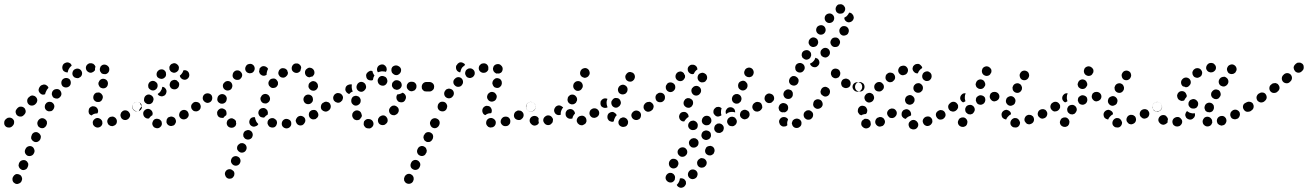

<svg xmlns="http://www.w3.org/2000/svg" viewBox="-42 -583 6206 911"><path d="M17 267Q17 271 18 275Q20 280 23 283Q26 286 30 288Q39 292 47 288Q56 285 60 277L61 274Q65 266 61 257Q58 248 49 245Q45 243 41 243Q36 242 32 244Q28 246 25 249Q22 252 20 256L19 258Q17 262 17 267ZM46 201Q46 205 48 209Q49 213 53 217Q56 220 60 222Q68 226 77 222Q86 219 89 210L90 208Q92 204 92 199Q93 195 91 191Q89 187 86 183Q83 180 79 178Q71 175 62 178Q53 181 49 190L48 192Q47 196 46 201ZM77 143Q81 152 89 156Q98 159 106 156Q115 153 119 144L120 142Q124 133 120 125Q117 116 109 112Q100 108 91 112Q83 115 79 124L78 126Q74 134 77 143ZM106 68Q105 73 107 77Q109 81 112 84Q115 87 119 89Q127 93 136 90Q145 86 149 78L150 76Q151 72 152 67Q152 63 150 58Q148 54 145 51Q142 48 138 46Q130 42 121 45Q112 49 109 57L108 60Q106 64 106 68ZM135 2Q135 6 137 11Q138 15 141 18Q144 21 148 23Q157 27 166 24Q174 20 178 12L179 9Q181 5 181 1Q181 -4 180 -8Q178 -12 175 -15Q172 -18 168 -20Q159 -24 151 -21Q142 -17 138 -9L137 -7Q135 -3 135 2ZM25 -2Q26 -12 19 -18Q16 -22 12 -23Q8 -25 3 -25Q-1 -25 -5 -24Q-9 -22 -13 -19L-16 -16Q-22 -10 -22 -1Q-23 9 -16 16Q-10 22 -1 22Q9 23 16 16L18 14Q25 7 25 -2ZM436 17Q443 11 444 2Q444 -2 443 -7Q442 -11 439 -14Q436 -18 432 -20Q428 -22 424 -23Q424 -23 423 -23Q414 -24 407 -18Q399 -12 398 -3Q398 1 399 6Q400 10 403 13Q406 17 410 19Q413 21 418 22Q419 22 419 22Q428 23 436 17ZM510 4Q514 -4 512 -13Q511 -17 508 -21Q505 -25 501 -27Q498 -29 493 -30Q489 -30 484 -29Q475 -27 470 -18Q465 -10 468 -1Q469 3 471 6Q474 10 478 12Q482 15 486 15Q491 16 495 15L496 14Q505 12 510 4ZM571 -24Q574 -28 575 -32Q576 -37 575 -41Q574 -45 571 -49Q566 -57 557 -59Q548 -61 540 -56L539 -55Q536 -53 533 -49Q531 -45 530 -41Q529 -36 530 -32Q531 -28 533 -24Q538 -16 547 -14Q556 -12 564 -17L565 -18Q569 -20 571 -24ZM78 -46Q80 -50 80 -54Q80 -59 78 -63Q77 -67 74 -70Q67 -77 58 -77Q49 -78 42 -71L39 -68Q36 -65 34 -61Q32 -57 32 -53Q32 -48 34 -44Q35 -40 38 -37Q45 -30 54 -30Q63 -29 70 -36L73 -39Q76 -42 78 -46ZM379 -61V-62Q380 -66 382 -70Q385 -73 389 -76Q393 -78 397 -79Q402 -79 406 -78Q415 -76 420 -68Q425 -60 423 -51L422 -50Q422 -49 422 -48Q421 -47 420 -45Q415 -45 409 -44Q400 -42 393 -36Q392 -35 392 -35Q384 -38 380 -45Q377 -53 379 -61ZM631 -73Q633 -82 627 -90Q625 -94 621 -96Q617 -98 613 -99Q608 -100 604 -99Q600 -98 596 -95H595Q588 -89 586 -80Q584 -71 590 -63Q592 -60 596 -57Q600 -55 604 -54Q609 -54 613 -55Q618 -55 621 -58L622 -59Q630 -64 631 -73ZM214 -87Q210 -95 201 -99Q197 -100 193 -100Q188 -100 184 -98Q180 -97 177 -93Q174 -90 172 -86V-85Q169 -76 172 -68Q176 -59 185 -56Q189 -54 194 -55Q198 -55 202 -56Q206 -58 209 -61Q212 -65 214 -69V-70Q218 -78 214 -87ZM135 -107Q135 -116 128 -123Q122 -129 113 -130Q103 -130 97 -123L94 -121Q87 -114 87 -105Q87 -95 93 -89Q99 -82 109 -82Q118 -82 125 -88L128 -91Q134 -97 135 -107ZM402 -112Q406 -104 415 -100Q419 -99 423 -99Q428 -99 432 -100Q436 -102 439 -105Q442 -109 444 -113V-114Q448 -122 444 -131Q440 -139 432 -143Q427 -145 423 -144Q419 -144 414 -143Q410 -141 407 -138Q404 -134 402 -130V-129Q399 -121 402 -112ZM245 -125Q251 -133 249 -142Q247 -151 240 -157Q232 -162 223 -160Q214 -159 208 -151Q203 -143 204 -134Q206 -125 213 -119Q217 -117 221 -116Q226 -115 230 -115Q234 -116 238 -118Q242 -121 245 -125ZM186 -164Q187 -165 188 -166Q187 -168 186 -171Q185 -173 183 -175Q180 -178 176 -180Q172 -182 167 -182Q163 -182 159 -180Q154 -179 151 -176L148 -173Q142 -166 141 -157Q141 -148 148 -141Q152 -136 159 -134Q166 -133 172 -136Q173 -142 176 -148L177 -150Q180 -158 186 -164ZM428 -176Q432 -167 441 -165Q449 -162 458 -166Q466 -170 469 -179V-180Q472 -188 468 -197Q464 -205 455 -208Q446 -211 438 -207Q430 -203 427 -194L426 -193Q423 -184 428 -176ZM294 -191Q294 -200 288 -207Q281 -213 272 -213Q263 -213 256 -207L255 -206Q249 -200 249 -190Q249 -181 255 -174Q262 -168 271 -168Q280 -168 287 -174L288 -175Q294 -181 294 -191ZM337 -216Q345 -221 347 -230Q349 -239 344 -247Q339 -255 330 -257Q321 -259 313 -254H312Q304 -249 302 -239Q300 -230 305 -222Q308 -219 311 -216Q315 -214 319 -213Q324 -212 328 -212Q333 -213 336 -216ZM435 -242Q432 -245 432 -250Q431 -254 432 -258Q433 -263 435 -267Q438 -270 441 -273Q449 -278 458 -276Q467 -274 473 -266Q473 -265 474 -265Q478 -257 476 -248Q474 -239 466 -234Q464 -233 462 -232Q459 -231 457 -231Q452 -232 447 -232Q443 -233 440 -235Q437 -238 435 -242ZM411 -267Q408 -275 401 -280Q393 -284 385 -283H384Q375 -281 369 -273Q364 -265 366 -256Q368 -247 376 -242Q383 -237 392 -238L393 -239Q398 -240 402 -243Q406 -246 409 -250Q408 -257 410 -263Q410 -265 411 -267ZM255 -254Q252 -263 255 -271L256 -274Q260 -282 269 -285Q278 -289 286 -285Q291 -283 294 -280Q297 -276 298 -271Q292 -267 288 -261Q282 -253 280 -244Q280 -242 280 -240Q276 -239 273 -240Q270 -240 267 -242Q258 -245 255 -254Z M723 15Q720 19 717 21Q713 24 709 25Q704 26 700 25H699Q695 24 691 22Q687 20 685 16Q682 12 681 8Q680 3 681 -1Q683 -10 690 -16Q698 -21 707 -19H708Q712 -18 716 -16Q719 -14 722 -10Q723 -9 724 -7Q725 -5 725 -4Q725 0 726 3Q726 4 726 5Q726 6 726 7Q725 11 723 15ZM786 9Q789 5 791 1Q793 -3 793 -7Q793 -12 791 -16Q788 -25 779 -28Q771 -32 762 -28Q757 -27 754 -24Q751 -20 749 -16Q748 -12 748 -8Q747 -3 749 1Q753 10 761 13Q770 17 778 13H779Q783 12 786 9ZM849 -26Q852 -30 853 -34Q854 -38 853 -43Q852 -47 850 -51Q845 -59 836 -61Q827 -63 819 -58Q811 -53 809 -44Q806 -35 811 -27Q816 -19 825 -17Q834 -15 842 -20H843Q846 -22 849 -26ZM647 -25Q640 -30 638 -39V-40Q636 -49 641 -56Q647 -64 656 -66Q665 -68 673 -62Q680 -57 682 -48V-47Q683 -45 682 -42Q682 -39 681 -36Q679 -35 677 -34Q670 -29 665 -21Q665 -21 665 -21Q664 -21 664 -21Q655 -19 647 -25ZM907 -65Q909 -69 910 -73Q911 -77 910 -82Q909 -86 906 -90Q901 -97 892 -99Q883 -101 875 -95Q867 -90 865 -81Q864 -71 869 -64Q872 -60 875 -58Q879 -55 884 -55Q888 -54 892 -55Q897 -56 900 -58L901 -59Q904 -61 907 -65ZM587 -81Q588 -90 596 -95V-96Q600 -98 605 -99Q609 -100 613 -99Q615 -99 617 -98Q619 -98 621 -97Q623 -92 625 -87Q628 -83 632 -79Q632 -79 632 -79Q632 -79 632 -79Q627 -75 623 -69Q619 -63 617 -56Q609 -53 602 -56Q595 -58 591 -64Q585 -72 587 -81ZM651 -93Q647 -95 644 -99Q642 -103 641 -107Q641 -112 642 -116Q644 -126 652 -131Q659 -136 669 -134Q678 -131 683 -124Q688 -116 686 -107L685 -106Q684 -98 677 -93Q671 -88 663 -89Q662 -89 662 -89Q661 -89 660 -89Q659 -89 659 -89Q654 -90 651 -93ZM747 -143Q745 -134 737 -129H736Q728 -124 719 -127Q710 -129 706 -137Q711 -140 715 -144Q721 -150 724 -158H725Q727 -165 728 -171Q734 -171 738 -168Q743 -164 745 -160Q750 -152 747 -143ZM661 -177Q661 -173 662 -168Q664 -164 667 -161Q670 -158 674 -156Q683 -152 691 -155Q700 -159 704 -167V-168Q706 -172 706 -176Q706 -181 705 -185Q703 -189 700 -192Q697 -195 693 -197Q684 -201 676 -198Q667 -195 663 -186Q661 -182 661 -177ZM807 -175Q810 -184 806 -192Q801 -196 797 -201Q797 -201 797 -201Q796 -202 794 -203Q793 -203 792 -203Q787 -205 783 -204Q778 -203 774 -201Q766 -196 764 -187Q761 -178 766 -170Q770 -162 779 -160Q788 -157 797 -162Q805 -167 807 -175ZM852 -241Q847 -248 837 -250Q835 -250 833 -250Q830 -250 828 -249Q828 -249 828 -249Q826 -240 820 -233Q816 -228 811 -224Q812 -217 817 -212Q823 -206 830 -205Q839 -203 847 -209Q854 -214 856 -223V-224Q857 -233 852 -241ZM701 -233Q702 -242 709 -248Q712 -251 717 -253Q721 -254 725 -254Q730 -254 734 -252Q738 -250 741 -246Q744 -243 745 -239Q746 -234 746 -230Q746 -225 744 -221Q742 -217 739 -215L738 -214Q735 -211 731 -210Q726 -208 722 -209Q719 -209 717 -210Q714 -211 712 -212Q710 -213 709 -214Q708 -215 708 -215Q707 -216 706 -216Q700 -223 701 -233ZM762 -267Q764 -271 766 -274Q769 -278 773 -280Q777 -282 782 -283Q791 -284 798 -278Q806 -272 807 -263Q807 -259 806 -254Q805 -250 802 -247Q799 -243 795 -241Q792 -239 787 -238Q781 -237 775 -240Q769 -242 766 -247Q764 -251 762 -254Q762 -255 762 -256Q762 -257 762 -258Q761 -262 762 -267Z M1070 243Q1071 239 1069 234Q1068 230 1064 227Q1061 224 1057 222Q1049 218 1040 221Q1031 224 1027 233Q1023 241 1027 250Q1030 259 1038 263Q1042 265 1047 265Q1051 265 1055 264Q1060 262 1063 259Q1066 256 1068 252Q1070 248 1070 243ZM1098 173Q1095 164 1086 160Q1078 156 1069 159Q1060 162 1056 171Q1052 180 1055 188Q1059 197 1067 201Q1076 205 1084 202Q1093 199 1097 190Q1101 181 1098 173ZM1127 111Q1124 102 1115 98Q1111 96 1107 96Q1102 96 1098 97Q1094 99 1091 102Q1087 105 1085 109Q1081 118 1084 127Q1088 135 1096 139Q1104 143 1113 140Q1122 137 1126 128Q1130 120 1127 111ZM1156 49Q1153 40 1144 36Q1140 34 1136 34Q1131 34 1127 36Q1123 37 1119 40Q1116 43 1114 47V48Q1112 52 1112 56Q1112 61 1113 65Q1115 69 1118 72Q1121 76 1125 77Q1133 81 1142 78Q1151 75 1155 67V66Q1159 58 1156 49ZM1335 18Q1341 11 1340 2Q1340 -3 1338 -7Q1336 -11 1332 -14Q1329 -16 1324 -18Q1320 -19 1316 -19H1315Q1306 -18 1300 -11Q1294 -3 1295 6Q1295 10 1297 14Q1299 18 1303 21Q1306 24 1311 25Q1315 27 1319 26H1320Q1329 25 1335 18ZM1074 16Q1071 19 1067 21Q1063 23 1058 23Q1054 24 1050 22H1049Q1040 19 1036 11Q1032 3 1035 -6Q1036 -10 1039 -14Q1042 -17 1046 -19Q1050 -21 1054 -22Q1059 -22 1063 -21V-20Q1068 -19 1072 -15Q1076 -12 1078 -7Q1077 -4 1078 -1Q1078 2 1079 5Q1079 6 1078 6Q1078 7 1078 8Q1077 12 1074 16ZM1261 20Q1252 24 1243 21Q1239 20 1235 17Q1232 14 1230 10Q1228 6 1227 2Q1227 -2 1228 -7Q1231 -16 1239 -20Q1247 -24 1256 -22Q1261 -20 1264 -17Q1268 -15 1270 -11Q1271 -8 1272 -5Q1273 -2 1272 1Q1272 1 1272 2Q1272 3 1272 4Q1272 5 1271 6Q1269 15 1261 20ZM1162 18Q1158 18 1154 16Q1145 12 1142 3Q1139 -6 1143 -14V-15Q1145 -19 1148 -22Q1152 -25 1156 -26Q1158 -27 1161 -27Q1164 -28 1166 -27Q1167 -26 1168 -25Q1169 -16 1173 -9V-8Q1177 -1 1183 5Q1184 5 1184 5Q1182 9 1179 12Q1175 15 1171 16Q1167 18 1162 18ZM1399 6Q1402 3 1404 -1Q1406 -5 1407 -9Q1407 -13 1406 -18Q1403 -27 1394 -31Q1386 -35 1377 -32Q1372 -30 1369 -27Q1366 -24 1364 -20Q1362 -16 1361 -12Q1361 -7 1363 -3Q1366 6 1374 10Q1382 14 1391 11H1392Q1396 9 1399 6ZM1457 -20Q1465 -24 1468 -33Q1470 -42 1465 -50Q1463 -54 1460 -57Q1456 -60 1452 -61Q1447 -62 1443 -61Q1439 -61 1435 -59L1434 -58Q1426 -54 1424 -45Q1422 -36 1426 -28Q1428 -24 1432 -21Q1436 -18 1440 -17Q1444 -16 1449 -17Q1453 -17 1457 -19ZM1009 -24Q1004 -24 1000 -26Q996 -28 993 -31Q991 -35 989 -39Q988 -44 988 -48Q988 -53 991 -57Q993 -61 996 -63Q999 -66 1004 -68Q1008 -69 1012 -69Q1017 -68 1021 -66Q1025 -64 1028 -61Q1031 -57 1032 -53Q1033 -49 1033 -45Q1033 -40 1031 -36Q1026 -33 1021 -28Q1020 -27 1020 -25Q1019 -25 1019 -25Q1018 -25 1017 -24Q1013 -23 1009 -24ZM1201 -26Q1197 -27 1193 -29Q1190 -32 1187 -36Q1185 -40 1184 -44Q1183 -54 1188 -61Q1194 -69 1203 -70Q1208 -71 1212 -70Q1216 -69 1220 -66Q1223 -63 1226 -60Q1228 -56 1229 -51Q1229 -48 1229 -45Q1229 -42 1228 -39Q1220 -35 1214 -28Q1213 -27 1213 -26Q1212 -26 1211 -26Q1211 -25 1210 -25Q1206 -25 1201 -26ZM1525 -73Q1527 -82 1521 -89Q1519 -93 1515 -95Q1511 -98 1507 -99Q1503 -99 1498 -98Q1494 -97 1490 -95Q1482 -89 1481 -80Q1479 -71 1484 -63Q1487 -60 1491 -57Q1495 -55 1499 -54Q1503 -53 1508 -54Q1512 -55 1516 -58Q1524 -63 1525 -73ZM907 -65Q910 -69 910 -73Q911 -78 910 -82Q909 -86 907 -90Q901 -98 892 -99Q883 -101 875 -96V-95Q871 -93 869 -89Q867 -85 866 -81Q865 -77 866 -72Q867 -68 870 -64Q875 -56 884 -55Q893 -53 901 -59Q905 -61 907 -65ZM1399 -104Q1402 -95 1410 -91Q1419 -87 1428 -90Q1436 -93 1441 -101V-102Q1443 -106 1443 -110Q1443 -115 1442 -119Q1440 -123 1438 -127Q1435 -130 1431 -132Q1422 -136 1413 -133Q1405 -130 1400 -122V-121Q1396 -113 1399 -104ZM992 -101Q987 -109 990 -118V-119Q992 -128 1000 -133Q1008 -138 1017 -136Q1026 -134 1031 -126Q1036 -118 1033 -109V-108Q1032 -102 1027 -97Q1021 -92 1015 -91Q1014 -91 1014 -91Q1011 -91 1008 -91Q1007 -91 1007 -91Q1007 -91 1006 -91Q997 -94 992 -101ZM1221 -92Q1224 -93 1226 -94Q1230 -96 1233 -99Q1236 -102 1238 -107Q1241 -116 1237 -124Q1233 -133 1224 -136Q1216 -139 1207 -135Q1199 -131 1196 -122H1195Q1192 -113 1196 -105Q1200 -96 1209 -93Q1209 -93 1210 -93Q1210 -93 1210 -93Q1213 -92 1216 -92Q1219 -92 1221 -92ZM965 -115Q966 -125 961 -132Q955 -139 946 -140Q936 -141 929 -136Q921 -130 920 -120Q919 -111 925 -104Q931 -97 940 -95Q949 -94 957 -100Q964 -106 965 -115ZM1422 -169Q1424 -165 1426 -162Q1429 -158 1433 -156Q1437 -153 1441 -153Q1450 -151 1458 -157Q1465 -163 1467 -172Q1467 -177 1466 -181Q1465 -185 1462 -189Q1460 -192 1456 -195Q1452 -197 1447 -198Q1438 -199 1431 -193Q1423 -188 1422 -179V-178Q1421 -174 1422 -169ZM1016 -171Q1018 -162 1026 -157Q1034 -152 1043 -154Q1052 -156 1057 -163V-164Q1062 -172 1060 -181Q1058 -190 1051 -195Q1043 -200 1034 -198Q1025 -196 1020 -188H1019Q1014 -180 1016 -171ZM1277 -183Q1277 -188 1277 -192Q1276 -197 1273 -200Q1271 -204 1267 -207Q1260 -212 1251 -210Q1241 -209 1236 -201Q1233 -197 1232 -193Q1231 -188 1232 -184Q1233 -179 1235 -176Q1238 -172 1242 -169Q1249 -164 1258 -166Q1268 -167 1273 -175Q1276 -179 1277 -183ZM1062 -229Q1060 -219 1066 -212Q1072 -205 1081 -204Q1091 -203 1098 -208V-209Q1105 -214 1107 -224Q1108 -233 1102 -240Q1096 -248 1087 -249Q1077 -250 1070 -244Q1063 -238 1062 -229ZM1320 -225Q1323 -229 1324 -234Q1324 -235 1324 -237Q1324 -239 1324 -241Q1323 -241 1323 -241Q1322 -245 1321 -249Q1321 -249 1320 -249Q1320 -250 1320 -250Q1314 -258 1305 -259Q1296 -261 1288 -256V-255Q1284 -253 1282 -249Q1280 -245 1279 -241Q1278 -236 1279 -232Q1280 -228 1283 -224Q1288 -216 1297 -215Q1306 -213 1314 -219Q1318 -222 1320 -225ZM1411 -223Q1405 -230 1405 -239Q1405 -249 1412 -255Q1415 -258 1419 -260Q1423 -262 1428 -262Q1432 -261 1436 -260Q1440 -258 1444 -255V-254Q1450 -248 1450 -238Q1450 -229 1443 -223Q1442 -222 1442 -221Q1441 -221 1440 -220Q1437 -220 1434 -219Q1430 -218 1426 -216Q1422 -217 1418 -218Q1414 -220 1411 -223ZM1227 -250Q1224 -242 1223 -233Q1223 -231 1223 -228Q1221 -227 1219 -226Q1216 -225 1214 -224Q1209 -223 1205 -224Q1200 -225 1197 -228H1196Q1193 -231 1190 -235Q1188 -239 1187 -244Q1188 -247 1189 -251Q1189 -254 1189 -257Q1190 -257 1190 -258Q1190 -259 1191 -259Q1196 -267 1205 -269Q1215 -270 1222 -265Q1225 -263 1227 -261Q1229 -258 1230 -256V-255Q1230 -255 1229 -254Q1228 -252 1227 -250ZM1125 -269Q1129 -277 1138 -279H1139Q1148 -282 1156 -277Q1164 -272 1166 -263Q1168 -254 1163 -246Q1159 -238 1149 -236Q1142 -234 1135 -237Q1129 -239 1125 -245Q1124 -247 1123 -249Q1123 -250 1122 -251Q1122 -251 1122 -252Q1120 -261 1125 -269ZM1374 -239Q1370 -237 1366 -237H1365Q1356 -237 1349 -243Q1342 -249 1342 -259Q1342 -268 1348 -275Q1354 -282 1363 -282H1364Q1373 -283 1380 -276Q1387 -270 1387 -261Q1387 -260 1387 -260Q1387 -260 1387 -260Q1387 -259 1386 -258Q1384 -252 1383 -246Q1382 -246 1382 -245Q1382 -245 1381 -244Q1378 -241 1374 -239Z M1721 22Q1729 16 1730 7Q1731 -2 1725 -10Q1719 -17 1710 -18Q1710 -18 1709 -18Q1705 -19 1700 -18Q1696 -17 1692 -14Q1689 -12 1686 -8Q1684 -4 1684 1Q1682 10 1688 17Q1693 25 1703 26Q1704 26 1705 26Q1714 28 1721 22ZM1793 1Q1796 -3 1797 -7Q1798 -11 1797 -16Q1797 -20 1794 -24Q1790 -32 1781 -35Q1772 -37 1764 -32L1762 -31Q1758 -29 1756 -25Q1753 -22 1752 -18Q1751 -13 1751 -9Q1752 -4 1754 0Q1759 8 1768 10Q1777 12 1785 8L1786 7Q1790 4 1793 1ZM1654 -13Q1649 -12 1645 -14Q1641 -15 1637 -18Q1634 -21 1632 -25Q1631 -26 1631 -27Q1629 -31 1629 -36Q1629 -40 1630 -44Q1632 -48 1635 -52Q1638 -55 1642 -57Q1650 -61 1659 -58Q1668 -55 1672 -46Q1672 -46 1672 -45Q1674 -41 1675 -36Q1675 -31 1673 -27Q1669 -23 1667 -19Q1667 -18 1666 -18Q1665 -17 1664 -16Q1663 -15 1662 -15Q1658 -13 1654 -13ZM1850 -62Q1849 -72 1841 -77Q1838 -80 1834 -81Q1829 -83 1825 -82Q1820 -82 1816 -79Q1813 -77 1810 -74L1809 -72Q1803 -65 1804 -56Q1805 -47 1812 -41Q1816 -38 1820 -37Q1824 -36 1829 -36Q1833 -37 1837 -39Q1841 -41 1844 -44L1845 -46Q1851 -53 1850 -62ZM1524 -66Q1527 -70 1527 -74Q1528 -78 1527 -83Q1526 -87 1524 -91Q1521 -94 1518 -97Q1514 -99 1509 -100Q1505 -101 1501 -100Q1496 -99 1493 -96L1491 -95Q1487 -93 1485 -89Q1483 -85 1482 -81Q1481 -77 1482 -72Q1483 -68 1486 -64Q1491 -57 1500 -55Q1509 -53 1517 -59H1518Q1522 -62 1524 -66ZM1625 -100Q1626 -95 1628 -92Q1631 -88 1634 -86Q1638 -83 1643 -82Q1652 -81 1659 -86Q1667 -91 1669 -100V-102Q1670 -106 1669 -111Q1668 -115 1665 -119Q1663 -123 1659 -125Q1655 -127 1651 -128Q1647 -129 1642 -128Q1638 -127 1634 -125Q1630 -122 1628 -118Q1626 -115 1625 -110V-109Q1624 -104 1625 -100ZM1582 -107Q1584 -111 1585 -116Q1586 -120 1585 -124Q1584 -129 1581 -132Q1576 -140 1566 -141Q1557 -143 1550 -138L1548 -137Q1541 -131 1539 -122Q1538 -113 1543 -105Q1546 -102 1550 -99Q1554 -97 1558 -96Q1562 -95 1567 -96Q1571 -97 1575 -100L1576 -101Q1580 -104 1582 -107ZM1882 -113 1883 -114Q1886 -123 1882 -131Q1878 -139 1869 -143Q1869 -143 1868 -143Q1868 -143 1868 -143Q1860 -138 1851 -136Q1847 -135 1843 -135Q1843 -133 1842 -132Q1841 -131 1840 -129V-128Q1838 -123 1839 -119Q1839 -114 1841 -110Q1843 -106 1846 -103Q1849 -100 1853 -99Q1862 -96 1871 -99Q1879 -103 1882 -112ZM1597 -163Q1598 -173 1606 -178L1607 -179Q1611 -181 1615 -182Q1620 -183 1624 -183Q1625 -183 1626 -182Q1627 -182 1628 -182Q1628 -180 1627 -178Q1626 -169 1628 -160Q1629 -154 1632 -149Q1626 -147 1621 -143Q1618 -141 1615 -137Q1610 -138 1607 -141Q1603 -143 1601 -147Q1595 -154 1597 -163ZM1650 -165Q1652 -156 1660 -151Q1668 -146 1677 -148Q1686 -151 1691 -159L1692 -160Q1697 -168 1694 -177Q1692 -186 1684 -191Q1676 -196 1667 -194Q1658 -191 1653 -183V-182Q1648 -174 1650 -165ZM1999 -155Q2005 -162 2005 -171Q2005 -175 2004 -180Q2002 -184 1999 -187Q1996 -190 1991 -192Q1987 -193 1983 -194H1981Q1972 -194 1965 -187Q1959 -180 1959 -171Q1959 -167 1960 -162Q1962 -158 1965 -155Q1968 -152 1972 -150Q1977 -149 1981 -149H1983Q1992 -148 1999 -155ZM1919 -152Q1924 -153 1927 -156Q1930 -159 1932 -163Q1934 -167 1934 -172Q1935 -181 1929 -188Q1923 -195 1913 -195H1912Q1907 -196 1903 -194Q1899 -193 1895 -190Q1892 -187 1890 -183Q1888 -179 1888 -174Q1887 -165 1894 -158Q1900 -151 1909 -150H1911Q1915 -150 1919 -152ZM1855 -162Q1862 -167 1864 -176Q1865 -185 1860 -193Q1854 -200 1845 -202H1843Q1839 -203 1835 -202Q1830 -201 1827 -198Q1823 -195 1821 -192Q1818 -188 1818 -183Q1816 -174 1822 -167Q1827 -159 1836 -158L1838 -157Q1847 -156 1855 -162ZM1780 -177Q1789 -180 1793 -188Q1798 -196 1795 -205Q1793 -214 1785 -219Q1784 -219 1784 -219Q1775 -224 1766 -222Q1757 -219 1753 -211Q1748 -203 1751 -194Q1753 -185 1761 -180Q1762 -180 1763 -179Q1771 -175 1780 -177ZM1695 -226Q1696 -235 1704 -241L1705 -242Q1709 -245 1714 -247Q1719 -248 1725 -246Q1726 -240 1729 -234Q1731 -229 1735 -225Q1734 -223 1733 -222Q1729 -215 1728 -206Q1728 -205 1727 -203Q1720 -200 1713 -202Q1705 -203 1700 -209Q1695 -216 1695 -226ZM1832 -272Q1841 -274 1849 -269Q1850 -269 1851 -268Q1859 -263 1861 -254Q1862 -244 1857 -237Q1854 -233 1851 -231Q1847 -228 1843 -227Q1838 -226 1834 -227Q1829 -228 1826 -231Q1825 -231 1825 -231Q1821 -234 1818 -238Q1816 -242 1815 -247Q1816 -252 1815 -256Q1816 -258 1817 -260Q1817 -261 1818 -263Q1823 -270 1832 -272ZM1748 -261Q1751 -270 1759 -274Q1760 -275 1761 -275Q1770 -279 1779 -276Q1787 -272 1791 -264Q1793 -258 1793 -252Q1792 -247 1789 -242Q1784 -244 1779 -244Q1770 -246 1761 -243Q1756 -242 1751 -240Q1751 -241 1750 -242Q1749 -243 1749 -244Q1745 -252 1748 -261Z M1875 266Q1875 271 1876 275Q1878 279 1881 282Q1884 286 1888 287Q1896 291 1905 288Q1914 285 1918 277L1919 274Q1921 270 1921 266Q1921 261 1920 257Q1918 253 1915 249Q1912 246 1908 244Q1900 240 1891 243Q1882 247 1878 255L1877 258Q1875 262 1875 266ZM1907 209Q1910 217 1919 221Q1927 225 1936 222Q1945 219 1949 210L1950 208Q1954 199 1951 191Q1947 182 1939 178Q1930 174 1922 177Q1913 180 1909 189L1908 191Q1904 200 1907 209ZM1938 142Q1941 151 1950 155Q1958 159 1967 156Q1976 153 1979 144L1981 142Q1982 138 1983 133Q1983 129 1981 125Q1980 120 1977 117Q1974 114 1970 112Q1961 108 1953 111Q1944 114 1940 123L1939 125Q1935 134 1938 142ZM1967 68Q1967 72 1969 76Q1970 81 1973 84Q1976 87 1980 89Q1984 91 1989 91Q1993 91 1998 90Q2002 88 2005 85Q2008 82 2010 78L2011 76Q2013 72 2013 67Q2014 63 2012 58Q2011 54 2008 51Q2005 48 2001 46Q1992 42 1983 45Q1975 48 1971 57L1969 59Q1968 63 1967 68ZM2000 10Q2003 19 2011 23Q2020 27 2028 24Q2037 20 2041 12L2042 10Q2046 1 2043 -8Q2040 -16 2031 -20Q2023 -24 2014 -21Q2005 -18 2001 -9L2000 -7Q1996 1 2000 10ZM2294 21Q2298 20 2302 17Q2305 15 2307 11Q2310 7 2310 3Q2312 -7 2306 -14Q2300 -21 2291 -23Q2291 -23 2291 -23Q2281 -24 2274 -19Q2266 -13 2265 -4Q2264 0 2265 5Q2266 9 2269 13Q2271 16 2275 19Q2279 21 2283 22Q2284 22 2285 22Q2289 22 2294 21ZM2371 11Q2374 8 2377 4Q2379 0 2379 -4Q2380 -8 2379 -13Q2377 -22 2369 -27Q2361 -31 2352 -29H2351Q2346 -28 2343 -25Q2339 -22 2337 -18Q2334 -14 2334 -10Q2333 -6 2334 -1Q2337 8 2345 13Q2353 17 2362 15H2363Q2367 14 2371 11ZM2442 -32Q2444 -41 2439 -49Q2436 -53 2433 -55Q2429 -58 2425 -58Q2420 -59 2416 -59Q2412 -58 2408 -55H2407Q2399 -50 2397 -40Q2395 -31 2400 -23Q2405 -16 2415 -14Q2424 -12 2432 -17V-18Q2440 -23 2442 -32ZM2247 -63V-64Q2248 -68 2251 -72Q2254 -76 2258 -78Q2261 -80 2266 -81Q2270 -81 2275 -80Q2284 -78 2288 -70Q2293 -62 2291 -53V-52Q2290 -50 2290 -49Q2289 -47 2288 -46Q2283 -46 2277 -45Q2268 -43 2261 -37Q2260 -37 2260 -37Q2252 -40 2249 -47Q2245 -55 2247 -63ZM2496 -65Q2498 -69 2499 -73Q2500 -78 2499 -82Q2498 -86 2495 -90Q2493 -94 2489 -96Q2485 -98 2481 -99Q2476 -100 2472 -99Q2468 -98 2464 -95H2463Q2455 -89 2454 -80Q2452 -71 2458 -63Q2460 -60 2464 -57Q2468 -55 2472 -54Q2477 -53 2481 -54Q2485 -55 2489 -58L2490 -59Q2494 -61 2496 -65ZM2078 -87Q2074 -96 2066 -99Q2057 -102 2048 -99Q2040 -95 2036 -86V-85Q2033 -76 2036 -68Q2040 -59 2049 -56Q2058 -53 2066 -56Q2075 -60 2078 -69V-70Q2082 -79 2078 -87ZM2269 -123Q2269 -119 2271 -114Q2273 -110 2276 -107Q2279 -104 2284 -102Q2292 -99 2301 -103Q2309 -106 2313 -115V-116Q2315 -120 2315 -125Q2315 -129 2313 -133Q2311 -137 2308 -140Q2305 -144 2301 -145Q2292 -149 2283 -145Q2275 -141 2271 -133V-132Q2269 -127 2269 -123ZM2111 -145Q2109 -154 2101 -159Q2097 -161 2093 -162Q2088 -163 2084 -162Q2080 -161 2076 -159Q2072 -156 2070 -152L2069 -151Q2064 -143 2066 -134Q2068 -125 2076 -120Q2084 -115 2093 -117Q2102 -119 2107 -127L2108 -128Q2113 -136 2111 -145ZM2005 -151Q2009 -153 2012 -156Q2015 -159 2017 -164Q2018 -168 2018 -172Q2018 -182 2011 -188Q2004 -194 1995 -194Q1990 -194 1985 -194Q1980 -193 1976 -192Q1972 -190 1969 -187Q1966 -184 1964 -180Q1962 -175 1963 -171Q1963 -162 1969 -155Q1976 -148 1985 -149Q1991 -149 1997 -149Q2001 -149 2005 -151ZM2294 -187Q2295 -182 2297 -178Q2299 -174 2302 -171Q2305 -168 2310 -167Q2319 -164 2327 -168Q2335 -173 2338 -181V-183Q2340 -187 2339 -191Q2339 -196 2337 -200Q2335 -204 2332 -207Q2328 -210 2324 -211Q2315 -214 2307 -210Q2299 -205 2296 -197L2295 -195Q2294 -191 2294 -187ZM2155 -194Q2155 -203 2149 -210Q2142 -217 2133 -217Q2124 -217 2117 -210L2116 -209Q2109 -203 2109 -194Q2109 -184 2116 -178Q2122 -171 2132 -171Q2141 -171 2148 -177V-178Q2155 -185 2155 -194ZM2210 -230Q2212 -239 2208 -247Q2203 -255 2194 -258Q2185 -260 2177 -256L2176 -255Q2168 -251 2166 -242Q2163 -233 2168 -225Q2172 -216 2181 -214Q2190 -211 2198 -216H2199Q2207 -221 2210 -230ZM2297 -258Q2298 -267 2304 -273Q2311 -279 2321 -279Q2330 -279 2336 -272Q2337 -271 2338 -270Q2344 -263 2343 -254Q2342 -244 2335 -238Q2333 -237 2330 -236Q2328 -234 2325 -234Q2320 -235 2314 -234Q2314 -234 2313 -234Q2310 -235 2308 -237Q2305 -239 2303 -241Q2297 -248 2297 -258ZM2275 -265Q2273 -274 2266 -279Q2258 -284 2249 -282H2248Q2243 -281 2240 -279Q2236 -276 2233 -272Q2231 -269 2230 -264Q2229 -260 2230 -255Q2232 -246 2240 -241Q2248 -236 2257 -238H2258Q2264 -239 2268 -243Q2273 -247 2275 -253Q2275 -256 2275 -259Q2275 -262 2275 -265ZM2123 -254Q2120 -263 2123 -272L2125 -274Q2129 -282 2137 -286Q2146 -289 2154 -285Q2158 -283 2161 -281Q2163 -278 2165 -275Q2158 -270 2152 -264Q2146 -257 2144 -248Q2143 -244 2142 -240Q2140 -240 2138 -240Q2136 -241 2134 -242Q2126 -246 2123 -254Z M2931 14Q2934 11 2936 7Q2938 3 2938 -2Q2939 -6 2937 -10Q2934 -19 2926 -23Q2918 -28 2909 -25L2908 -24Q2903 -23 2900 -20Q2897 -17 2895 -13Q2893 -9 2892 -5Q2892 0 2893 4Q2896 13 2905 17Q2913 21 2922 18H2923Q2927 17 2931 14ZM2495 13Q2486 13 2479 6Q2479 6 2478 5Q2471 -2 2471 -11Q2471 -20 2478 -27Q2485 -33 2494 -33Q2503 -33 2510 -27Q2510 -26 2510 -26Q2511 -25 2512 -24Q2513 -23 2514 -21Q2512 -12 2514 -3Q2515 -2 2515 0Q2514 1 2513 3Q2512 4 2511 6Q2505 12 2495 13ZM2732 6Q2736 4 2738 0Q2740 -4 2741 -8Q2741 -13 2740 -17Q2738 -26 2730 -31Q2722 -36 2713 -33Q2713 -33 2712 -33Q2703 -31 2698 -23Q2693 -15 2695 -6Q2697 -2 2699 2Q2702 5 2706 8Q2709 10 2714 11Q2718 12 2723 11Q2723 10 2724 10Q2728 9 2732 6ZM2578 0Q2581 -4 2581 -8Q2582 -13 2582 -17Q2581 -21 2578 -25Q2573 -33 2564 -35Q2555 -37 2547 -32L2546 -31Q2538 -26 2536 -17Q2534 -8 2540 0Q2545 8 2554 10Q2563 12 2571 7L2572 6Q2575 4 2578 0ZM2855 -7Q2851 -8 2847 -11Q2844 -14 2842 -18Q2840 -22 2840 -27Q2840 -28 2840 -29Q2840 -38 2846 -45Q2853 -51 2862 -52Q2867 -52 2871 -50Q2875 -48 2878 -45Q2880 -43 2882 -41Q2883 -39 2884 -36Q2878 -31 2875 -23Q2871 -15 2870 -7Q2868 -6 2867 -6Q2865 -6 2864 -5Q2859 -5 2855 -7ZM2999 -32Q3001 -41 2996 -49Q2991 -56 2982 -58Q2973 -60 2965 -55L2964 -54Q2960 -52 2958 -48Q2955 -45 2954 -40Q2953 -36 2954 -32Q2955 -27 2958 -23Q2963 -16 2972 -14Q2981 -12 2989 -17H2990Q2998 -23 2999 -32ZM2652 -23Q2644 -28 2642 -37Q2642 -38 2642 -38Q2641 -43 2642 -47Q2642 -52 2645 -55Q2647 -59 2651 -62Q2655 -64 2659 -65Q2668 -67 2676 -62Q2684 -56 2686 -47Q2686 -47 2686 -47Q2686 -46 2686 -45Q2686 -45 2686 -44Q2682 -40 2679 -35Q2675 -29 2674 -21Q2672 -21 2671 -20Q2670 -20 2669 -20Q2660 -18 2652 -23ZM2801 -44Q2802 -54 2796 -61Q2790 -68 2781 -69Q2771 -70 2764 -64H2763Q2756 -58 2755 -48Q2754 -39 2760 -32Q2763 -28 2767 -26Q2771 -24 2775 -24Q2779 -23 2784 -25Q2788 -26 2792 -29Q2800 -35 2801 -44ZM2587 -58Q2587 -67 2593 -74V-75Q2600 -82 2609 -83Q2618 -83 2625 -77Q2626 -76 2628 -75Q2629 -74 2630 -72Q2628 -70 2626 -68Q2621 -60 2619 -51Q2618 -45 2619 -39Q2613 -36 2606 -37Q2600 -38 2595 -42Q2588 -49 2587 -58ZM3054 -64Q3056 -68 3057 -72Q3058 -77 3057 -81Q3056 -86 3053 -89Q3048 -97 3039 -98Q3029 -100 3022 -95L3021 -94Q3017 -91 3015 -87Q3012 -84 3012 -79Q3011 -75 3012 -70Q3013 -66 3016 -62Q3021 -55 3030 -53Q3039 -52 3047 -57L3048 -58Q3052 -60 3054 -64ZM2461 -60Q2454 -67 2454 -76L2455 -77Q2455 -82 2456 -86Q2458 -90 2461 -93Q2464 -96 2468 -98Q2473 -100 2477 -99Q2486 -99 2493 -93Q2500 -86 2499 -77V-76Q2499 -69 2496 -63Q2492 -58 2486 -55Q2483 -54 2479 -53Q2479 -53 2478 -53Q2478 -53 2477 -53Q2468 -53 2461 -60ZM2808 -85Q2807 -89 2807 -93Q2807 -98 2808 -102Q2810 -106 2813 -109L2814 -110Q2819 -115 2826 -116Q2834 -117 2840 -114V-113Q2836 -105 2836 -97Q2836 -87 2839 -79Q2840 -76 2841 -74Q2834 -70 2827 -71Q2819 -72 2813 -77Q2810 -80 2808 -85ZM2860 -87Q2863 -78 2872 -74Q2876 -72 2880 -72Q2885 -72 2889 -74Q2893 -76 2896 -79Q2900 -82 2901 -86L2902 -87Q2906 -95 2902 -104Q2899 -113 2890 -117Q2886 -118 2882 -118Q2877 -119 2873 -117Q2869 -115 2866 -112Q2863 -109 2861 -105L2860 -104Q2857 -95 2860 -87ZM2653 -100Q2657 -92 2666 -89Q2670 -87 2675 -88Q2679 -88 2683 -90Q2687 -92 2690 -95Q2693 -99 2694 -103L2695 -104Q2698 -113 2694 -121Q2689 -130 2681 -133Q2672 -136 2663 -132Q2655 -127 2652 -119V-117Q2649 -109 2653 -100ZM2891 -151Q2893 -142 2901 -138Q2910 -133 2919 -136Q2928 -138 2932 -146L2933 -147Q2937 -156 2935 -165Q2932 -174 2924 -178Q2916 -183 2907 -180Q2898 -177 2893 -169V-168Q2888 -160 2891 -151ZM2679 -167Q2682 -159 2690 -154Q2699 -150 2707 -153Q2716 -156 2720 -165L2721 -166Q2725 -174 2722 -183Q2719 -192 2711 -196Q2702 -200 2693 -197Q2685 -194 2680 -186V-185Q2676 -176 2679 -167ZM2926 -212Q2928 -203 2936 -199Q2940 -196 2944 -196Q2949 -195 2953 -196Q2957 -197 2961 -200Q2964 -202 2967 -206V-207Q2972 -215 2970 -224Q2968 -233 2960 -238Q2956 -240 2951 -241Q2947 -242 2943 -241Q2938 -240 2935 -237Q2931 -234 2929 -230L2928 -229Q2923 -221 2926 -212ZM2711 -230Q2714 -221 2722 -217Q2726 -215 2730 -214Q2735 -213 2739 -215Q2743 -216 2747 -219Q2750 -221 2752 -225L2753 -226Q2758 -234 2755 -243Q2753 -252 2745 -257Q2737 -262 2728 -259Q2719 -257 2714 -249L2713 -247Q2709 -239 2711 -230Z M3182 274Q3183 269 3184 264Q3188 262 3192 263Q3196 263 3200 265Q3204 266 3207 270Q3210 273 3212 277Q3213 281 3213 286Q3213 290 3211 294Q3209 298 3206 301Q3203 304 3199 306H3198Q3189 310 3181 306Q3172 302 3169 294Q3171 292 3173 290Q3179 283 3182 274ZM3159 250Q3157 246 3154 243Q3150 240 3146 238Q3142 237 3137 237Q3128 238 3122 245Q3116 252 3116 261V262Q3117 271 3124 277Q3131 283 3140 283Q3145 283 3149 281Q3153 279 3156 275Q3159 272 3160 268Q3161 263 3161 259V258Q3161 254 3159 250ZM3222 245Q3222 254 3229 261Q3236 267 3245 267Q3255 266 3261 260L3262 259Q3265 256 3266 252Q3268 247 3268 243Q3268 238 3266 234Q3264 230 3261 227Q3254 221 3245 221Q3235 221 3229 228L3228 229Q3222 236 3222 245ZM3176 186Q3173 177 3165 173Q3156 169 3147 171Q3139 174 3134 183Q3130 192 3133 201Q3135 209 3144 214Q3152 218 3161 215Q3170 212 3174 204V203Q3179 195 3176 186ZM3266 194Q3267 203 3275 209Q3283 214 3292 212Q3301 211 3306 203H3307Q3312 195 3311 186Q3309 177 3301 171Q3298 169 3293 168Q3289 167 3285 167Q3280 168 3277 171Q3273 173 3270 177Q3264 185 3266 194ZM3219 138Q3219 129 3212 122Q3206 116 3197 116Q3187 116 3181 122L3180 123Q3173 129 3173 138Q3173 148 3180 154Q3186 161 3195 161Q3205 161 3211 155L3212 154Q3219 148 3219 138ZM3304 138Q3306 147 3314 151Q3318 154 3322 154Q3327 155 3331 154Q3335 153 3339 150Q3343 148 3345 144V143Q3350 135 3348 126Q3346 117 3338 112Q3334 110 3330 109Q3325 109 3321 110Q3317 111 3313 113Q3309 116 3307 120V121Q3302 129 3304 138ZM3272 99Q3274 90 3269 82Q3266 78 3262 76Q3259 73 3254 73Q3250 72 3246 73Q3241 74 3237 76V77Q3229 82 3227 91Q3226 100 3231 108Q3234 112 3237 114Q3241 117 3245 117Q3250 118 3254 117Q3259 116 3262 114L3263 113Q3271 108 3272 99ZM3327 72Q3330 68 3331 64Q3332 60 3331 55Q3331 51 3329 47Q3324 39 3315 37Q3306 34 3298 39H3297Q3289 44 3287 53Q3284 62 3289 70Q3291 74 3294 76Q3298 79 3302 80Q3307 82 3311 81Q3316 80 3319 78H3320Q3324 76 3327 72ZM3391 32Q3394 23 3390 15Q3388 11 3384 8Q3381 5 3377 4Q3372 2 3368 3Q3363 3 3359 5V6Q3350 10 3348 19Q3345 28 3349 36Q3351 40 3355 43Q3358 46 3362 47Q3367 48 3371 48Q3376 48 3380 45Q3389 41 3391 32ZM3257 32Q3261 30 3264 27Q3267 23 3268 19Q3269 15 3269 10Q3268 1 3261 -5Q3254 -11 3245 -11L3244 -10Q3239 -10 3235 -8Q3232 -6 3229 -3Q3226 1 3224 5Q3223 9 3223 14Q3224 23 3231 29Q3238 35 3247 34H3248Q3253 34 3257 32ZM3453 0Q3456 -9 3451 -17Q3449 -21 3446 -24Q3442 -27 3438 -28Q3434 -30 3429 -29Q3425 -29 3421 -27L3420 -26Q3412 -22 3409 -13Q3406 -4 3411 4Q3413 8 3416 11Q3420 14 3424 15Q3428 16 3433 16Q3437 16 3441 14L3442 13Q3450 9 3453 0ZM3329 2Q3332 -1 3333 -6Q3334 -10 3333 -15Q3333 -19 3330 -23Q3326 -31 3317 -33Q3308 -35 3300 -31L3299 -30Q3291 -25 3289 -16Q3286 -7 3291 1Q3293 5 3297 7Q3301 10 3305 11Q3309 12 3314 11Q3318 11 3322 9L3323 8Q3327 6 3329 2ZM3187 -13Q3181 -19 3180 -28V-29Q3180 -34 3182 -38Q3183 -42 3186 -45Q3189 -49 3193 -50Q3197 -52 3202 -52Q3211 -53 3218 -46Q3225 -40 3225 -31V-30Q3225 -29 3225 -29Q3225 -29 3225 -28Q3217 -24 3212 -17Q3207 -12 3205 -7Q3204 -7 3204 -7Q3204 -7 3203 -7Q3194 -6 3187 -13ZM3514 -34Q3516 -43 3512 -51Q3510 -55 3506 -57Q3502 -60 3498 -61Q3494 -63 3489 -62Q3485 -62 3481 -59H3480Q3472 -54 3470 -45Q3467 -36 3472 -28Q3474 -24 3478 -22Q3481 -19 3485 -18Q3490 -16 3494 -17Q3499 -18 3503 -20Q3511 -25 3514 -34ZM3373 -32Q3369 -30 3364 -30Q3360 -30 3356 -32Q3352 -34 3349 -38Q3342 -44 3343 -54Q3343 -63 3350 -69L3351 -70Q3354 -73 3358 -75Q3362 -76 3367 -76Q3371 -76 3375 -74Q3379 -72 3382 -69Q3379 -62 3379 -54Q3378 -45 3381 -37V-36Q3377 -33 3373 -32ZM3401 -52Q3401 -57 3403 -61L3404 -62Q3408 -70 3416 -73Q3425 -76 3434 -72Q3438 -70 3441 -67Q3444 -63 3445 -59Q3446 -57 3446 -54Q3446 -52 3446 -49Q3445 -50 3445 -50Q3436 -53 3427 -52Q3418 -51 3410 -47V-46Q3406 -44 3403 -42Q3403 -42 3403 -43Q3402 -43 3402 -44Q3401 -48 3401 -52ZM3573 -72Q3575 -81 3569 -89Q3567 -93 3563 -95Q3559 -98 3555 -98Q3551 -99 3546 -98Q3542 -97 3538 -95L3537 -94Q3530 -89 3528 -80Q3526 -71 3532 -63Q3534 -59 3538 -57Q3542 -54 3546 -54Q3551 -53 3555 -54Q3559 -55 3563 -57L3564 -58Q3571 -63 3573 -72ZM3056 -65Q3058 -69 3059 -74Q3060 -78 3059 -82Q3058 -87 3055 -90Q3053 -94 3049 -96Q3045 -99 3041 -100Q3036 -100 3032 -99Q3028 -99 3024 -96L3023 -95Q3019 -93 3017 -89Q3015 -85 3014 -81Q3013 -77 3014 -72Q3015 -68 3018 -64Q3023 -56 3032 -55Q3041 -53 3049 -59H3050Q3053 -62 3056 -65ZM3202 -88Q3205 -79 3213 -75Q3216 -72 3221 -72Q3225 -71 3230 -72Q3234 -74 3238 -76Q3241 -79 3243 -83L3244 -84Q3248 -92 3246 -101Q3244 -110 3235 -114Q3232 -117 3227 -117Q3223 -118 3218 -117Q3214 -115 3210 -113Q3207 -110 3205 -106L3204 -105Q3200 -97 3202 -88ZM3432 -106Q3435 -97 3444 -93Q3448 -91 3452 -91Q3457 -91 3461 -92Q3465 -94 3468 -97Q3472 -100 3474 -104V-105Q3478 -113 3475 -122Q3472 -131 3463 -135Q3459 -137 3455 -137Q3450 -137 3446 -136Q3442 -134 3438 -131Q3435 -128 3433 -124V-123Q3429 -115 3432 -106ZM3113 -119Q3114 -129 3108 -136Q3101 -143 3092 -143Q3083 -144 3076 -137H3075Q3072 -134 3070 -130Q3068 -126 3068 -121Q3068 -117 3069 -113Q3071 -108 3073 -105Q3080 -98 3089 -98Q3098 -97 3105 -103L3106 -104Q3113 -110 3113 -119ZM3239 -148Q3241 -139 3249 -133Q3257 -128 3266 -130Q3275 -132 3280 -140L3281 -141Q3286 -149 3284 -158Q3282 -167 3274 -172Q3266 -177 3257 -175Q3248 -173 3243 -165H3242Q3237 -157 3239 -148ZM3162 -171Q3162 -180 3155 -186Q3148 -192 3139 -192Q3129 -192 3123 -185V-184Q3116 -177 3117 -168Q3117 -159 3124 -152Q3131 -146 3140 -146Q3150 -147 3156 -154Q3163 -161 3162 -171ZM3460 -177Q3460 -173 3461 -169Q3463 -164 3466 -161Q3469 -158 3473 -156Q3481 -152 3490 -155Q3499 -159 3503 -167V-168Q3505 -172 3505 -176Q3505 -181 3504 -185Q3502 -189 3499 -192Q3496 -196 3492 -198Q3484 -202 3475 -198Q3466 -195 3462 -187V-186Q3460 -182 3460 -177ZM3273 -200Q3279 -193 3288 -192Q3293 -192 3297 -193Q3301 -194 3305 -197Q3308 -200 3310 -204Q3313 -207 3313 -212Q3313 -213 3313 -213Q3314 -218 3312 -222Q3311 -226 3308 -230Q3305 -233 3301 -235Q3297 -237 3293 -238Q3284 -238 3276 -233Q3269 -227 3268 -217Q3268 -217 3268 -217Q3267 -208 3273 -200ZM3208 -215Q3209 -221 3208 -226Q3204 -231 3202 -237Q3202 -237 3202 -237Q3202 -237 3201 -237Q3195 -244 3185 -244Q3176 -243 3170 -237L3169 -236Q3163 -229 3163 -220Q3163 -211 3170 -204Q3177 -198 3186 -198Q3195 -198 3202 -205V-206Q3206 -210 3208 -215ZM3490 -232Q3493 -223 3502 -219Q3506 -217 3510 -217Q3515 -216 3519 -218Q3523 -219 3527 -222Q3530 -225 3532 -229V-230Q3536 -238 3533 -247Q3530 -256 3522 -260Q3514 -264 3505 -261Q3496 -258 3492 -250V-249Q3487 -241 3490 -232ZM3244 -231H3243Q3233 -232 3227 -239Q3221 -245 3221 -255Q3221 -264 3228 -270Q3235 -277 3244 -276H3245Q3254 -276 3261 -269Q3267 -263 3267 -253Q3264 -252 3262 -250Q3255 -244 3251 -235Q3250 -234 3249 -232Q3248 -232 3246 -232Q3245 -231 3244 -231Z M3755 17Q3758 14 3760 9Q3761 5 3761 1Q3761 -4 3759 -8Q3755 -16 3746 -19Q3737 -22 3729 -18H3728Q3724 -16 3721 -13Q3718 -10 3717 -5Q3715 -1 3715 3Q3716 8 3718 12Q3722 20 3730 23Q3739 26 3748 22Q3752 20 3755 17ZM3681 17Q3676 18 3672 17Q3668 16 3664 13Q3660 10 3658 7V6Q3656 2 3655 -2Q3654 -7 3655 -11Q3657 -15 3659 -19Q3662 -22 3666 -25Q3674 -29 3683 -27Q3692 -25 3697 -17V-16Q3696 -15 3696 -13Q3692 -4 3693 5Q3693 8 3694 11Q3693 12 3691 13Q3690 14 3689 15Q3685 17 3681 17ZM3816 -37Q3817 -46 3810 -53Q3807 -56 3803 -58Q3799 -60 3795 -60Q3790 -60 3786 -59Q3782 -57 3779 -54H3778Q3771 -47 3771 -38Q3771 -29 3777 -22Q3780 -19 3784 -17Q3788 -15 3793 -15Q3797 -15 3802 -16Q3806 -18 3809 -21Q3816 -28 3816 -37ZM3655 -60Q3651 -69 3653 -77L3654 -78Q3656 -87 3664 -91Q3672 -96 3681 -93Q3690 -91 3695 -83Q3699 -75 3697 -66V-65Q3695 -61 3693 -57Q3690 -54 3686 -52Q3685 -51 3684 -51Q3683 -50 3682 -50Q3676 -51 3670 -50Q3670 -50 3669 -50Q3669 -50 3669 -50Q3669 -50 3669 -50Q3660 -52 3655 -60ZM3571 -65Q3574 -69 3575 -73Q3575 -78 3574 -82Q3573 -86 3571 -90Q3566 -98 3556 -99Q3547 -101 3540 -96L3539 -95Q3535 -93 3533 -89Q3531 -85 3530 -81Q3529 -77 3530 -72Q3531 -68 3534 -64Q3539 -56 3548 -55Q3557 -53 3565 -59Q3569 -61 3571 -65ZM3861 -84Q3862 -89 3861 -93Q3860 -98 3858 -101Q3856 -105 3852 -108Q3844 -113 3835 -112Q3826 -110 3820 -103V-102Q3818 -99 3817 -94Q3816 -90 3816 -85Q3817 -81 3819 -77Q3822 -73 3825 -71Q3829 -68 3833 -67Q3838 -66 3842 -67Q3847 -68 3850 -70Q3854 -72 3857 -76Q3860 -80 3861 -84ZM3631 -113Q3632 -123 3627 -130Q3624 -134 3620 -136Q3616 -138 3612 -139Q3607 -140 3603 -139Q3599 -138 3595 -135Q3587 -129 3586 -120Q3584 -111 3590 -103Q3595 -96 3604 -94Q3614 -93 3621 -98V-99Q3629 -104 3631 -113ZM3677 -127Q3681 -118 3689 -115Q3698 -112 3707 -115Q3715 -119 3719 -128Q3720 -132 3720 -137Q3720 -141 3719 -145Q3717 -149 3714 -153Q3710 -156 3706 -157Q3702 -159 3698 -159Q3693 -159 3689 -157Q3685 -155 3682 -152Q3679 -149 3677 -145V-144Q3673 -136 3677 -127ZM3896 -147Q3897 -151 3895 -155Q3894 -160 3891 -163Q3888 -166 3884 -168Q3876 -173 3867 -170Q3858 -167 3854 -158Q3852 -154 3851 -149Q3851 -145 3852 -141Q3854 -136 3857 -133Q3860 -130 3864 -128Q3872 -123 3881 -126Q3890 -129 3894 -138Q3896 -142 3896 -147ZM4054 -155Q4060 -162 4060 -171Q4060 -180 4054 -187Q4047 -193 4038 -194H4037Q4028 -194 4021 -187Q4015 -180 4015 -171Q4015 -162 4021 -155Q4028 -149 4037 -149H4038Q4047 -148 4054 -155ZM3978 -166Q3969 -163 3961 -168H3960Q3952 -172 3950 -181Q3947 -190 3952 -199Q3956 -207 3965 -209Q3974 -212 3982 -207H3983Q3989 -204 3992 -197Q3995 -191 3994 -184Q3993 -182 3993 -179Q3993 -179 3992 -178Q3992 -177 3992 -176Q3987 -168 3978 -166ZM3703 -191Q3707 -182 3715 -179Q3724 -175 3732 -178Q3741 -181 3745 -190Q3749 -199 3746 -208Q3742 -216 3734 -220Q3725 -224 3716 -221Q3708 -217 3704 -209V-208Q3700 -200 3703 -191ZM3927 -212Q3922 -211 3918 -212Q3914 -213 3910 -216Q3906 -218 3904 -222V-223Q3899 -230 3901 -240Q3903 -249 3910 -254Q3918 -259 3927 -257Q3937 -255 3942 -247V-246Q3946 -240 3945 -233Q3945 -226 3940 -220Q3939 -219 3938 -217Q3937 -217 3936 -216Q3936 -216 3935 -215Q3931 -213 3927 -212ZM3733 -271Q3731 -267 3731 -263Q3731 -258 3732 -254Q3733 -250 3736 -246Q3739 -243 3743 -241Q3752 -237 3761 -240Q3769 -243 3773 -251L3774 -252Q3778 -260 3775 -269Q3772 -278 3763 -282Q3755 -286 3746 -283Q3737 -280 3733 -272ZM3846 -285Q3846 -295 3840 -302Q3838 -305 3834 -306Q3831 -308 3827 -309Q3826 -305 3824 -302V-301Q3820 -294 3813 -288Q3808 -284 3801 -281Q3802 -278 3803 -276Q3804 -274 3806 -272Q3812 -265 3822 -264Q3831 -263 3838 -270Q3845 -276 3846 -285ZM3762 -324Q3761 -320 3763 -316Q3764 -311 3767 -308Q3770 -305 3774 -303Q3782 -298 3791 -301Q3800 -304 3804 -312Q3806 -316 3807 -321Q3807 -325 3806 -330Q3805 -334 3802 -337Q3799 -341 3795 -343Q3787 -347 3778 -344Q3769 -342 3764 -333Q3762 -329 3762 -324ZM3896 -333Q3896 -342 3890 -349Q3883 -356 3874 -356Q3865 -356 3858 -349Q3851 -343 3851 -333Q3851 -324 3857 -317Q3864 -311 3873 -310Q3882 -310 3889 -317Q3896 -324 3896 -333ZM3944 -384Q3943 -393 3936 -400Q3929 -406 3920 -405Q3911 -405 3904 -398V-397Q3898 -390 3898 -381Q3899 -372 3906 -365Q3913 -359 3922 -360Q3932 -360 3938 -367V-368Q3944 -375 3944 -384ZM3795 -385Q3794 -381 3795 -377Q3797 -372 3799 -369Q3802 -365 3806 -363Q3814 -358 3823 -361Q3832 -363 3837 -371V-372Q3842 -380 3839 -389Q3837 -398 3829 -402Q3821 -407 3812 -405Q3803 -402 3798 -394Q3795 -390 3795 -385ZM3985 -442Q3983 -451 3975 -456Q3975 -456 3974 -456Q3974 -457 3974 -457Q3972 -457 3970 -458Q3969 -458 3968 -459Q3961 -460 3954 -458Q3948 -455 3944 -449Q3939 -441 3941 -432Q3943 -422 3951 -417Q3959 -412 3968 -415Q3977 -417 3982 -424V-425Q3987 -433 3985 -442ZM3831 -436Q3833 -427 3841 -422Q3848 -417 3858 -419Q3867 -421 3872 -429Q3877 -437 3875 -446Q3873 -455 3866 -460Q3858 -465 3849 -463Q3840 -461 3834 -454V-453Q3829 -445 3831 -436ZM3871 -494Q3872 -485 3879 -479Q3886 -473 3895 -474Q3905 -475 3911 -482Q3917 -490 3916 -499Q3915 -508 3908 -514Q3901 -520 3892 -519Q3882 -518 3876 -511Q3870 -504 3871 -494ZM4002 -516Q3996 -523 3987 -523Q3986 -522 3986 -521Q3982 -513 3975 -506Q3970 -502 3964 -499Q3964 -490 3970 -484Q3977 -477 3986 -477Q3996 -478 4002 -484Q4009 -491 4009 -500V-501Q4008 -510 4002 -516ZM3925 -550Q3929 -559 3937 -562H3938Q3942 -563 3947 -563Q3951 -563 3955 -561Q3959 -559 3962 -556Q3965 -552 3967 -548Q3970 -539 3966 -531Q3962 -522 3953 -519H3952Q3948 -518 3944 -518Q3939 -518 3935 -520Q3933 -521 3932 -522Q3931 -523 3929 -524Q3928 -526 3926 -528Q3925 -529 3925 -530Q3924 -532 3924 -533Q3921 -542 3925 -550Z M4308 25Q4315 18 4315 9Q4315 4 4313 0Q4311 -4 4308 -7Q4305 -10 4301 -12Q4297 -14 4292 -14Q4292 -14 4292 -14Q4283 -14 4276 -7Q4269 -1 4269 8Q4269 13 4271 17Q4272 21 4275 24Q4278 28 4283 29Q4287 31 4291 31Q4292 31 4293 31Q4302 31 4308 25ZM4075 25Q4066 28 4058 24Q4057 23 4056 23Q4048 18 4045 10Q4043 1 4047 -8Q4049 -12 4053 -14Q4056 -17 4060 -19Q4065 -20 4069 -19Q4074 -19 4078 -17Q4078 -17 4078 -17Q4081 -15 4084 -12Q4087 -9 4088 -6Q4088 -3 4089 0Q4089 3 4090 7Q4090 9 4089 10Q4089 12 4088 14Q4084 22 4075 25ZM4156 1Q4159 -7 4154 -16Q4152 -20 4149 -23Q4145 -25 4141 -27Q4137 -28 4132 -28Q4128 -27 4124 -25H4123Q4115 -21 4112 -12Q4109 -3 4113 5Q4118 14 4127 17Q4135 19 4144 15H4145Q4153 10 4156 1ZM4375 8Q4378 5 4380 1Q4382 -3 4382 -7Q4382 -12 4381 -16Q4377 -25 4369 -29Q4360 -32 4352 -29H4351Q4347 -27 4343 -24Q4340 -21 4338 -17Q4336 -13 4336 -8Q4336 -4 4338 0Q4341 9 4350 13Q4358 17 4367 13H4368Q4372 11 4375 8ZM4444 -33Q4446 -42 4441 -50Q4439 -54 4436 -56Q4432 -59 4428 -60Q4423 -61 4419 -61Q4415 -60 4411 -58L4410 -57Q4402 -53 4399 -44Q4397 -35 4402 -27Q4404 -23 4408 -20Q4411 -17 4415 -16Q4420 -15 4424 -16Q4429 -16 4433 -19Q4441 -24 4444 -33ZM4236 -42V-43Q4236 -48 4238 -52Q4240 -56 4243 -59Q4247 -62 4251 -63Q4255 -65 4260 -65Q4269 -64 4275 -57Q4281 -50 4281 -41V-40Q4281 -39 4281 -37Q4280 -36 4280 -35Q4278 -34 4276 -33Q4267 -30 4260 -24Q4258 -21 4256 -19Q4247 -20 4241 -27Q4235 -33 4236 -42ZM4213 -44Q4214 -53 4208 -60Q4205 -64 4201 -66Q4197 -68 4192 -68Q4188 -69 4184 -67Q4179 -66 4176 -63L4175 -62Q4168 -56 4167 -47Q4167 -38 4173 -31Q4176 -27 4179 -25Q4183 -23 4188 -23Q4192 -22 4197 -24Q4201 -25 4204 -28L4205 -29Q4212 -35 4213 -44ZM4036 -40Q4033 -43 4031 -47Q4028 -51 4028 -56Q4028 -60 4029 -64V-65Q4032 -74 4040 -79Q4048 -83 4057 -80Q4066 -78 4070 -69Q4075 -61 4072 -52V-51Q4071 -49 4070 -46Q4068 -44 4066 -42Q4060 -42 4054 -40Q4049 -39 4045 -36Q4044 -36 4044 -36Q4044 -36 4044 -36Q4040 -38 4036 -40ZM4502 -73Q4504 -82 4499 -89Q4496 -93 4492 -95Q4489 -98 4484 -99Q4480 -99 4475 -98Q4471 -97 4467 -95V-94Q4459 -89 4457 -80Q4456 -71 4461 -63Q4464 -59 4467 -57Q4471 -55 4476 -54Q4480 -53 4484 -54Q4489 -55 4492 -57L4493 -58Q4501 -63 4502 -73ZM4254 -100Q4257 -91 4266 -88Q4274 -84 4283 -88Q4292 -91 4295 -100H4296Q4299 -109 4296 -118Q4292 -126 4284 -130Q4275 -134 4267 -130Q4258 -127 4254 -118V-117Q4250 -109 4254 -100ZM4060 -124Q4059 -120 4060 -115Q4061 -111 4063 -107Q4066 -103 4069 -101Q4077 -95 4086 -97Q4095 -99 4101 -106V-107Q4104 -111 4105 -115Q4106 -119 4105 -124Q4104 -128 4102 -132Q4100 -136 4096 -138Q4092 -141 4088 -142Q4084 -143 4079 -142Q4075 -141 4071 -139Q4067 -137 4065 -133L4064 -132Q4061 -129 4060 -124ZM4292 -162Q4293 -153 4301 -147Q4308 -142 4317 -143Q4327 -144 4332 -152H4333Q4338 -160 4337 -169Q4336 -178 4328 -184Q4321 -190 4312 -188Q4302 -187 4297 -179H4296Q4291 -171 4292 -162ZM4010 -155Q4003 -162 4003 -171Q4003 -180 4010 -187Q4017 -193 4026 -193H4027Q4036 -193 4043 -187Q4049 -180 4049 -171Q4049 -162 4043 -155Q4036 -148 4027 -148H4026Q4017 -148 4010 -155ZM4106 -171Q4106 -162 4112 -155Q4119 -149 4128 -149Q4137 -148 4144 -155L4145 -156Q4152 -162 4152 -171Q4152 -181 4145 -187Q4139 -194 4130 -194Q4120 -194 4114 -188L4113 -187Q4106 -181 4106 -171ZM4160 -220Q4158 -210 4163 -203Q4169 -195 4178 -193Q4187 -192 4195 -197V-198Q4203 -203 4205 -212Q4206 -222 4201 -229Q4196 -237 4186 -238Q4177 -240 4170 -235L4169 -234Q4161 -229 4160 -220ZM4334 -226Q4333 -222 4334 -217Q4334 -213 4337 -209Q4339 -205 4343 -203Q4350 -197 4360 -199Q4369 -200 4374 -208L4375 -209Q4377 -212 4378 -217Q4379 -221 4378 -226Q4378 -230 4375 -234Q4373 -238 4369 -240Q4362 -246 4353 -244Q4343 -242 4338 -235L4337 -234Q4335 -230 4334 -226ZM4222 -258Q4218 -250 4221 -241Q4225 -232 4233 -228Q4241 -224 4250 -228H4251Q4260 -231 4264 -240Q4268 -248 4265 -257Q4261 -266 4253 -270Q4245 -273 4236 -270H4235Q4226 -267 4222 -258ZM4309 -235H4308Q4299 -236 4293 -244Q4287 -251 4288 -260Q4289 -265 4291 -269Q4294 -273 4297 -275Q4301 -278 4305 -279Q4309 -280 4314 -280H4315Q4322 -279 4327 -273Q4333 -268 4334 -261Q4333 -260 4332 -259Q4325 -255 4320 -248L4319 -247Q4315 -241 4313 -235Q4312 -235 4311 -235Q4310 -235 4309 -235Z M4792 15Q4798 8 4798 -2Q4797 -6 4795 -10Q4793 -14 4790 -17Q4787 -20 4782 -22Q4778 -23 4774 -23H4773Q4764 -22 4758 -15Q4752 -8 4752 1Q4752 6 4754 10Q4756 14 4760 17Q4763 20 4767 21Q4772 22 4776 22H4777Q4786 22 4792 15ZM4548 -2Q4549 -7 4547 -11Q4546 -15 4543 -18Q4540 -22 4536 -24Q4532 -26 4527 -26Q4523 -26 4519 -25Q4515 -23 4511 -21Q4508 -18 4506 -14V-13Q4501 -5 4504 4Q4507 13 4516 17Q4520 19 4524 19Q4529 20 4533 18Q4537 17 4541 14Q4544 11 4546 7V6Q4548 2 4548 -2ZM4862 -6Q4866 -15 4863 -23Q4862 -28 4859 -31Q4856 -34 4852 -36Q4848 -38 4843 -38Q4839 -39 4834 -37Q4825 -34 4821 -25Q4817 -17 4820 -8Q4822 -4 4825 -1Q4828 3 4832 5Q4836 6 4840 7Q4845 7 4849 5Q4858 2 4862 -6ZM4722 -19Q4718 -21 4715 -24Q4713 -28 4711 -32Q4710 -36 4710 -41Q4711 -50 4718 -56Q4725 -62 4735 -62Q4739 -61 4743 -59Q4747 -57 4750 -54Q4752 -51 4754 -48Q4755 -44 4755 -41Q4747 -37 4741 -30Q4735 -24 4732 -16Q4732 -16 4732 -16Q4731 -16 4731 -16Q4726 -17 4722 -19ZM4926 -36Q4929 -45 4925 -53Q4923 -57 4920 -60Q4917 -63 4912 -64Q4908 -66 4904 -65Q4899 -65 4895 -63Q4886 -59 4883 -50Q4880 -41 4884 -33Q4886 -29 4890 -26Q4893 -23 4897 -21Q4902 -20 4906 -20Q4911 -21 4915 -23Q4923 -27 4926 -36ZM4583 -66Q4581 -76 4574 -81Q4566 -87 4557 -85Q4548 -84 4542 -77V-76Q4536 -69 4538 -59Q4539 -50 4547 -45Q4550 -42 4554 -41Q4559 -40 4563 -40Q4568 -41 4572 -43Q4575 -46 4578 -49V-50Q4584 -57 4583 -66ZM4987 -73Q4989 -82 4983 -90Q4981 -94 4977 -96Q4973 -98 4969 -99Q4964 -100 4960 -99Q4956 -98 4952 -95H4951Q4944 -90 4942 -80Q4941 -71 4946 -64Q4949 -60 4952 -58Q4956 -55 4961 -54Q4965 -54 4969 -55Q4974 -56 4977 -58L4978 -59Q4985 -64 4987 -73ZM4500 -65Q4503 -69 4504 -73Q4504 -78 4504 -82Q4503 -87 4500 -90Q4495 -98 4485 -100Q4476 -101 4469 -96L4468 -95Q4461 -90 4459 -81Q4457 -72 4463 -64Q4468 -57 4477 -55Q4486 -53 4494 -59Q4498 -61 4500 -65ZM4732 -96Q4736 -87 4744 -83Q4753 -79 4761 -83Q4770 -86 4774 -94V-95Q4778 -104 4775 -112Q4771 -121 4763 -125Q4754 -129 4746 -125Q4737 -122 4733 -114V-113Q4729 -105 4732 -96ZM4622 -89H4621Q4613 -84 4604 -87Q4595 -89 4591 -98Q4589 -102 4588 -106Q4588 -110 4589 -115Q4590 -119 4593 -123Q4596 -126 4600 -128Q4608 -133 4617 -130Q4626 -128 4631 -120Q4631 -119 4632 -118Q4632 -117 4632 -116Q4633 -114 4633 -113Q4634 -106 4631 -99Q4628 -93 4622 -89ZM4528 -97Q4525 -98 4523 -100Q4521 -101 4519 -104Q4513 -111 4514 -120Q4515 -129 4522 -135L4523 -136Q4526 -139 4531 -140Q4536 -141 4540 -140Q4536 -132 4536 -124Q4535 -114 4538 -106Q4539 -104 4539 -103Q4538 -102 4537 -102Q4537 -102 4537 -101Q4532 -100 4528 -97ZM4677 -102Q4686 -103 4693 -109Q4700 -116 4700 -125Q4700 -134 4693 -141Q4686 -147 4677 -147H4676Q4672 -147 4668 -146Q4664 -144 4660 -141Q4657 -138 4656 -134Q4654 -129 4654 -125Q4654 -116 4661 -109Q4667 -102 4676 -102ZM4762 -168Q4762 -163 4763 -159Q4764 -154 4767 -151Q4770 -147 4774 -145Q4782 -141 4791 -143Q4800 -146 4804 -154L4805 -155Q4807 -159 4807 -163Q4808 -168 4806 -172Q4805 -176 4802 -180Q4800 -183 4796 -185Q4788 -190 4779 -187Q4770 -185 4765 -176Q4763 -172 4762 -168ZM4587 -184Q4587 -180 4589 -175Q4590 -171 4593 -168Q4596 -165 4600 -163Q4609 -159 4618 -162Q4626 -165 4630 -174H4631Q4635 -183 4631 -191Q4628 -200 4620 -204Q4611 -208 4603 -205Q4594 -202 4590 -193Q4588 -189 4587 -184ZM4797 -219Q4799 -210 4807 -205Q4815 -201 4824 -203Q4833 -206 4838 -214V-215Q4843 -223 4840 -232Q4838 -241 4830 -245Q4821 -250 4812 -247Q4804 -245 4799 -236Q4794 -228 4797 -219ZM4618 -238Q4621 -229 4630 -225Q4638 -221 4647 -224Q4656 -227 4659 -236H4660Q4664 -245 4661 -254Q4657 -262 4649 -266Q4640 -270 4632 -267Q4623 -264 4619 -256V-255Q4615 -247 4618 -238Z M5276 15Q5282 8 5282 -2Q5281 -6 5279 -10Q5277 -14 5274 -17Q5271 -20 5266 -22Q5262 -23 5258 -23H5257Q5248 -22 5242 -15Q5236 -8 5236 1Q5236 6 5238 10Q5240 14 5244 17Q5247 20 5251 21Q5256 22 5260 22H5261Q5270 22 5276 15ZM5032 -2Q5033 -7 5031 -11Q5030 -15 5027 -18Q5024 -22 5020 -24Q5016 -26 5011 -26Q5007 -26 5003 -25Q4999 -23 4995 -21Q4992 -18 4990 -14V-13Q4985 -5 4988 4Q4991 13 5000 17Q5004 19 5008 19Q5013 20 5017 18Q5021 17 5025 14Q5028 11 5030 7V6Q5032 2 5032 -2ZM5346 -6Q5350 -15 5347 -23Q5346 -28 5343 -31Q5340 -34 5336 -36Q5332 -38 5327 -38Q5323 -39 5318 -37Q5309 -34 5305 -25Q5301 -17 5304 -8Q5306 -4 5309 -1Q5312 3 5316 5Q5320 6 5324 7Q5329 7 5333 5Q5342 2 5346 -6ZM5206 -19Q5202 -21 5199 -24Q5197 -28 5195 -32Q5194 -36 5194 -41Q5195 -50 5202 -56Q5209 -62 5219 -62Q5223 -61 5227 -59Q5231 -57 5234 -54Q5236 -51 5238 -48Q5239 -44 5239 -41Q5231 -37 5225 -30Q5219 -24 5216 -16Q5216 -16 5216 -16Q5215 -16 5215 -16Q5210 -17 5206 -19ZM5410 -36Q5413 -45 5409 -53Q5407 -57 5404 -60Q5401 -63 5396 -64Q5392 -66 5388 -65Q5383 -65 5379 -63Q5370 -59 5367 -50Q5364 -41 5368 -33Q5370 -29 5374 -26Q5377 -23 5381 -21Q5386 -20 5390 -20Q5395 -21 5399 -23Q5407 -27 5410 -36ZM5067 -66Q5065 -76 5058 -81Q5050 -87 5041 -85Q5032 -84 5026 -77V-76Q5020 -69 5022 -59Q5023 -50 5031 -45Q5034 -42 5038 -41Q5043 -40 5047 -40Q5052 -41 5056 -43Q5059 -46 5062 -49V-50Q5068 -57 5067 -66ZM5471 -73Q5473 -82 5467 -90Q5465 -94 5461 -96Q5457 -98 5453 -99Q5448 -100 5444 -99Q5440 -98 5436 -95H5435Q5428 -90 5426 -80Q5425 -71 5430 -64Q5433 -60 5436 -58Q5440 -55 5445 -54Q5449 -54 5453 -55Q5458 -56 5461 -58L5462 -59Q5469 -64 5471 -73ZM4984 -65Q4987 -69 4988 -73Q4988 -78 4988 -82Q4987 -87 4984 -90Q4979 -98 4969 -100Q4960 -101 4953 -96L4952 -95Q4945 -90 4943 -81Q4941 -72 4947 -64Q4952 -57 4961 -55Q4970 -53 4978 -59Q4982 -61 4984 -65ZM5216 -96Q5220 -87 5228 -83Q5237 -79 5245 -83Q5254 -86 5258 -94V-95Q5262 -104 5259 -112Q5255 -121 5247 -125Q5238 -129 5230 -125Q5221 -122 5217 -114V-113Q5213 -105 5216 -96ZM5106 -89H5105Q5097 -84 5088 -87Q5079 -89 5075 -98Q5073 -102 5072 -106Q5072 -110 5073 -115Q5074 -119 5077 -123Q5080 -126 5084 -128Q5092 -133 5101 -130Q5110 -128 5115 -120Q5115 -119 5116 -118Q5116 -117 5116 -116Q5117 -114 5117 -113Q5118 -106 5115 -99Q5112 -93 5106 -89ZM5012 -97Q5009 -98 5007 -100Q5005 -101 5003 -104Q4997 -111 4998 -120Q4999 -129 5006 -135L5007 -136Q5010 -139 5015 -140Q5020 -141 5024 -140Q5020 -132 5020 -124Q5019 -114 5022 -106Q5023 -104 5023 -103Q5022 -102 5021 -102Q5021 -102 5021 -101Q5016 -100 5012 -97ZM5161 -102Q5170 -103 5177 -109Q5184 -116 5184 -125Q5184 -134 5177 -141Q5170 -147 5161 -147H5160Q5156 -147 5152 -146Q5148 -144 5144 -141Q5141 -138 5140 -134Q5138 -129 5138 -125Q5138 -116 5145 -109Q5151 -102 5160 -102ZM5246 -168Q5246 -163 5247 -159Q5248 -154 5251 -151Q5254 -147 5258 -145Q5266 -141 5275 -143Q5284 -146 5288 -154L5289 -155Q5291 -159 5291 -163Q5292 -168 5290 -172Q5289 -176 5286 -180Q5284 -183 5280 -185Q5272 -190 5263 -187Q5254 -185 5249 -176Q5247 -172 5246 -168ZM5071 -184Q5071 -180 5073 -175Q5074 -171 5077 -168Q5080 -165 5084 -163Q5093 -159 5102 -162Q5110 -165 5114 -174H5115Q5119 -183 5115 -191Q5112 -200 5104 -204Q5095 -208 5087 -205Q5078 -202 5074 -193Q5072 -189 5071 -184ZM5281 -219Q5283 -210 5291 -205Q5299 -201 5308 -203Q5317 -206 5322 -214V-215Q5327 -223 5324 -232Q5322 -241 5314 -245Q5305 -250 5296 -247Q5288 -245 5283 -236Q5278 -228 5281 -219ZM5102 -238Q5105 -229 5114 -225Q5122 -221 5131 -224Q5140 -227 5143 -236H5144Q5148 -245 5145 -254Q5141 -262 5133 -266Q5124 -270 5116 -267Q5107 -264 5103 -256V-255Q5099 -247 5102 -238Z M5565 4Q5569 -4 5566 -13Q5564 -17 5561 -20Q5558 -24 5554 -26Q5550 -28 5546 -28Q5541 -28 5537 -27L5536 -26Q5527 -23 5523 -15Q5519 -7 5522 2Q5523 6 5526 10Q5529 13 5533 15Q5537 17 5542 17Q5546 18 5550 16H5552Q5560 13 5565 4ZM5687 17Q5678 17 5671 10Q5670 9 5669 8Q5666 4 5665 0Q5664 -4 5664 -9Q5665 -13 5667 -17Q5669 -21 5672 -24Q5680 -30 5689 -29Q5698 -28 5704 -21Q5706 -19 5707 -17Q5708 -15 5709 -12Q5709 -12 5709 -12Q5709 -7 5710 -1Q5709 2 5707 5Q5706 8 5703 11Q5696 17 5687 17ZM5775 -1Q5779 -9 5776 -18Q5775 -22 5772 -25Q5769 -29 5765 -31Q5761 -33 5756 -33Q5752 -33 5748 -32L5746 -31Q5738 -28 5734 -20Q5730 -11 5733 -3Q5734 2 5737 5Q5740 8 5744 10Q5748 12 5753 13Q5757 13 5761 11H5763Q5771 8 5775 -1ZM5488 6Q5484 8 5480 9Q5476 9 5471 8Q5467 6 5464 4Q5463 3 5462 2Q5455 -4 5454 -13Q5454 -22 5460 -29Q5466 -36 5475 -37Q5485 -38 5492 -32Q5492 -31 5492 -31Q5495 -28 5497 -25Q5499 -22 5500 -18Q5498 -13 5498 -7Q5498 -5 5498 -3Q5497 -2 5497 -1Q5496 0 5495 1Q5492 4 5488 6ZM5625 -27Q5627 -31 5628 -35Q5628 -38 5628 -40Q5628 -43 5627 -46Q5623 -45 5619 -45H5617Q5609 -46 5601 -49Q5595 -52 5590 -56Q5584 -50 5582 -41Q5581 -33 5586 -25Q5592 -18 5601 -16Q5610 -14 5618 -20L5619 -21Q5622 -23 5625 -27ZM5836 -26Q5839 -29 5840 -34Q5842 -38 5841 -42Q5841 -47 5839 -51Q5834 -59 5825 -62Q5816 -64 5808 -60L5807 -59Q5803 -57 5800 -53Q5797 -50 5796 -45Q5795 -41 5795 -37Q5796 -32 5798 -28Q5802 -20 5811 -18Q5820 -15 5828 -20H5830Q5834 -22 5836 -26ZM5679 -56Q5676 -60 5675 -64Q5673 -68 5673 -72Q5673 -77 5675 -81V-82Q5679 -91 5687 -94Q5696 -98 5705 -94Q5709 -93 5712 -89Q5715 -86 5717 -82Q5718 -78 5718 -73Q5718 -69 5717 -65L5716 -64Q5714 -58 5709 -54Q5704 -51 5698 -50Q5695 -51 5691 -51Q5689 -51 5687 -51Q5687 -51 5687 -52Q5687 -52 5687 -52Q5683 -53 5679 -56ZM5901 -70Q5903 -80 5898 -88Q5896 -91 5893 -94Q5889 -97 5885 -98Q5880 -99 5876 -98Q5871 -98 5868 -95L5866 -94Q5858 -90 5856 -81Q5854 -72 5859 -64Q5861 -60 5865 -57Q5868 -54 5873 -53Q5877 -52 5881 -53Q5886 -54 5890 -56L5891 -57Q5899 -61 5901 -70ZM5433 -59Q5427 -66 5427 -75Q5426 -76 5426 -77Q5426 -86 5433 -93Q5440 -99 5449 -99Q5458 -99 5465 -93Q5471 -86 5471 -77Q5471 -77 5472 -76Q5472 -70 5469 -65Q5466 -60 5461 -57Q5459 -56 5456 -55Q5456 -54 5455 -54Q5454 -54 5452 -53Q5451 -53 5450 -53Q5440 -53 5433 -59ZM5628 -69Q5633 -70 5636 -73Q5639 -76 5641 -80Q5643 -85 5643 -89Q5644 -98 5637 -105Q5631 -112 5622 -113H5620Q5616 -113 5612 -111Q5608 -110 5604 -107Q5601 -104 5599 -100Q5597 -96 5597 -91Q5596 -82 5603 -75Q5609 -68 5618 -68H5620Q5624 -67 5628 -69ZM5564 -104Q5560 -105 5556 -107Q5552 -109 5549 -112Q5546 -116 5545 -120Q5544 -121 5544 -122Q5543 -126 5543 -131Q5544 -135 5546 -139Q5548 -143 5552 -146Q5555 -149 5560 -150Q5569 -152 5577 -148Q5585 -143 5587 -134Q5588 -134 5588 -134Q5588 -131 5589 -128Q5589 -125 5588 -123Q5582 -117 5578 -109Q5578 -108 5578 -108Q5577 -107 5575 -106Q5574 -106 5573 -105Q5569 -104 5564 -104ZM5705 -129Q5708 -120 5716 -116Q5720 -113 5724 -113Q5729 -112 5733 -113Q5737 -115 5741 -117Q5744 -120 5746 -124L5747 -125Q5752 -133 5749 -142Q5747 -151 5739 -156Q5730 -160 5722 -158Q5713 -155 5708 -147L5707 -146Q5703 -138 5705 -129ZM5562 -189Q5561 -199 5567 -206L5568 -207Q5574 -214 5583 -215Q5592 -216 5600 -210Q5607 -204 5608 -195Q5609 -186 5603 -179L5602 -178Q5599 -174 5594 -171Q5589 -169 5584 -169Q5579 -172 5572 -173Q5572 -173 5571 -173Q5571 -174 5570 -174Q5563 -180 5562 -189ZM5741 -190Q5743 -181 5751 -176Q5755 -174 5759 -173Q5764 -172 5768 -173Q5772 -174 5776 -177Q5780 -179 5782 -183L5783 -184Q5788 -192 5786 -201Q5784 -210 5776 -215Q5772 -218 5768 -219Q5763 -219 5759 -218Q5755 -217 5751 -215Q5747 -212 5745 -209L5744 -207Q5739 -200 5741 -190ZM5620 -250Q5618 -247 5616 -242Q5615 -238 5616 -234Q5616 -229 5619 -225Q5623 -217 5632 -215Q5641 -212 5649 -217L5651 -218Q5659 -222 5661 -231Q5664 -240 5659 -248Q5654 -257 5645 -259Q5636 -261 5628 -257L5627 -256Q5623 -254 5620 -250ZM5780 -250Q5782 -241 5789 -235Q5793 -233 5797 -232Q5802 -231 5806 -232Q5810 -232 5814 -235Q5818 -237 5821 -241V-242Q5827 -250 5825 -259Q5823 -268 5816 -273Q5808 -279 5799 -277Q5790 -275 5784 -268V-267Q5778 -259 5780 -250ZM5685 -274Q5680 -267 5681 -257Q5682 -253 5685 -249Q5687 -246 5691 -243Q5695 -241 5699 -240Q5703 -239 5708 -240H5709Q5718 -242 5724 -250Q5729 -257 5727 -267Q5726 -271 5723 -275Q5721 -278 5717 -281Q5714 -283 5709 -284Q5705 -285 5700 -284H5699Q5690 -282 5685 -274Z M5903 -66Q5906 -70 5906 -74Q5907 -79 5906 -83Q5905 -87 5903 -91Q5897 -99 5888 -100Q5879 -102 5871 -96L5868 -94Q5864 -91 5862 -88Q5860 -84 5859 -79Q5858 -75 5859 -71Q5860 -66 5863 -63Q5868 -55 5877 -53Q5886 -52 5894 -57L5897 -60Q5901 -62 5903 -66ZM5968 -118Q5969 -127 5964 -135Q5959 -143 5949 -144Q5940 -145 5933 -140L5929 -138Q5922 -132 5920 -123Q5919 -114 5924 -106Q5930 -99 5939 -97Q5948 -96 5956 -101L5959 -104Q5966 -109 5968 -118ZM6029 -163Q6030 -173 6024 -180Q6022 -184 6018 -186Q6014 -188 6010 -189Q6005 -189 6001 -188Q5996 -187 5993 -185L5990 -182Q5982 -177 5981 -167Q5980 -158 5985 -151Q5991 -143 6000 -142Q6009 -141 6017 -146L6020 -149Q6027 -154 6029 -163ZM6088 -211Q6089 -220 6083 -228Q6077 -235 6068 -236Q6059 -237 6051 -231L6048 -228Q6041 -222 6040 -213Q6039 -204 6045 -196Q6051 -189 6061 -188Q6070 -187 6077 -193L6080 -196Q6087 -202 6088 -211ZM6143 -255Q6144 -259 6144 -264Q6144 -268 6143 -272Q6141 -277 6138 -280Q6134 -283 6130 -285Q6126 -286 6122 -286Q6117 -286 6113 -285Q6109 -283 6106 -280L6103 -277Q6096 -270 6096 -261Q6097 -252 6103 -245Q6110 -238 6119 -238Q6128 -238 6135 -245L6138 -248Q6141 -251 6143 -255Z"/></svg>

Font: FRB American Cursive Guidelines Dotted Extrabold
Style: Bold Italic
Weight: 800
Italic angle: -25°
Version: Version 2.0;Modular Font Editor K font №1